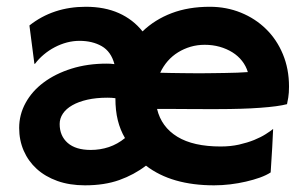

<svg xmlns="http://www.w3.org/2000/svg" viewBox="-20 -540 908 567"><path d="M36.6 -162.1Q36.6 -201.7 55.7 -236.3Q74.7 -271 109.1 -296.6Q143.6 -322.3 190.9 -337.2Q238.3 -352.1 294.9 -352.1Q300.3 -352.1 306.4 -351.8Q312.5 -351.6 317.9 -350.6Q308.1 -387.7 280.5 -403.6Q252.9 -419.4 214.8 -419.4Q196.3 -419.4 177.7 -414.6Q159.2 -409.7 141.8 -400.6Q124.5 -391.6 109.4 -378.9Q94.2 -366.2 83 -351.1L81.5 -352.1L66.9 -464.8Q136.7 -520 233.4 -520Q289.1 -520 331.1 -501.2Q373 -482.4 400.9 -447.3Q437.5 -482.4 487.1 -501.2Q536.6 -520 599.6 -520Q648.4 -520 691.2 -502.7Q733.9 -485.4 765.6 -454.3Q797.4 -423.3 815.4 -379.9Q833.5 -336.4 833.5 -284.2Q833.5 -265.6 831.3 -252Q829.1 -238.3 827.6 -232.4Q814.9 -229 794.9 -226.3Q774.9 -223.6 748.5 -221.7Q722.2 -219.7 690.7 -218.8Q659.2 -217.8 624 -217.8Q606.9 -217.8 582.5 -217.8Q558.1 -217.8 532.7 -218Q507.3 -218.3 483.6 -218.3Q460 -218.3 443.8 -218.3Q456.5 -165 503.7 -136.2Q550.8 -107.4 631.8 -107.4Q661.1 -107.4 686 -113Q710.9 -118.7 730.7 -126.7Q750.5 -134.8 764.6 -143.8Q778.8 -152.8 786.6 -159.2Q785.6 -135.3 783.9 -104.5Q782.2 -73.7 779.3 -30.8Q766.6 -22.5 747.6 -15.6Q728.5 -8.8 706.3 -3.7Q684.1 1.5 659.9 4.4Q635.7 7.3 612.3 7.3Q549.8 7.3 499.5 -7.1Q449.2 -21.5 411.1 -50.8Q376 -23.9 332.3 -8.3Q288.6 7.3 231 7.3Q185.5 7.3 149.4 -5.6Q113.3 -18.6 88.4 -41.3Q63.5 -64 50 -95Q36.6 -126 36.6 -162.1ZM453.1 -325.2Q466.3 -324.7 484.1 -324.5Q502 -324.2 520 -324Q538.1 -323.7 554.4 -323.7Q570.8 -323.7 581.1 -323.7Q592.8 -323.7 609.6 -324Q626.5 -324.2 644.8 -324.5Q663.1 -324.7 680.7 -325.4Q698.2 -326.2 711.9 -327.1Q706.5 -345.2 694.8 -360.1Q683.1 -375 666.3 -385.5Q649.4 -396 628.7 -401.9Q607.9 -407.7 584.5 -407.7Q562.5 -407.7 542.7 -401.9Q522.9 -396 505.9 -385.5Q488.8 -375 475.3 -359.6Q461.9 -344.2 453.1 -325.2ZM156.2 -173.8Q156.2 -138.7 179.9 -117.9Q203.6 -97.2 248 -97.2Q275.9 -97.2 301.5 -105.7Q327.1 -114.3 349.1 -132.3Q335 -156.2 327.9 -184.8Q320.8 -213.4 320.8 -250Q311 -251.5 297.4 -251.5Q264.2 -251.5 238 -245.6Q211.9 -239.7 193.6 -229.2Q175.3 -218.8 165.8 -204.6Q156.2 -190.4 156.2 -173.8Z"/></svg>

Font: Hammersmith One
Style: Regular
Weight: 400
Designer: Nicole Fally
Foundry: Nicole Fally
Version: Version 1.002